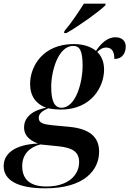

<svg xmlns="http://www.w3.org/2000/svg" viewBox="-79 -786 705 1046"><path d="M272 -617 270 -606H283C351 -644 461 -723 494 -756L497 -766H378C350 -722 307 -657 272 -617ZM168 240C379 240 461 142 461 40C461 -43 404 -85 299 -95L203 -104C156 -109 132 -117 132 -143C132 -166 149 -181 184 -196C200 -192 234 -189 252 -189C420 -189 488 -314 488 -407C488 -455 470 -484 451 -503C465 -518 482 -527 498 -527C531 -527 544 -505 544 -465C591 -465 606 -501 606 -533C606 -561 587 -583 550 -583C503 -583 468 -545 444 -509C417 -531 376 -546 323 -546C153 -546 85 -423 85 -329C85 -262 117 -220 172 -199C84 -182 52 -137 52 -92C52 -56 72 -25 128 -4C9 1 -59 46 -59 119C-59 193 12 240 168 240ZM256 -199C217 -199 200 -237 200 -313C200 -399 238 -536 320 -536C357 -536 371 -506 371 -428C371 -337 334 -199 256 -199ZM174 230C79 230 42 186 42 119C42 52 85 15 141 1L241 11C314 19 352 40 352 97C352 171 289 230 174 230Z"/></svg>

Font: Noto Serif Display SemiBold
Style: Italic
Weight: 600
Italic angle: -12°
Designer: Monotype Design Team
Foundry: Monotype Imaging Inc.
Version: Version 2.009